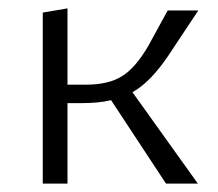

<svg xmlns="http://www.w3.org/2000/svg" viewBox="-20 -438 520 458"><path d="M296 -218 452 0H376L245 -199Q216 -192 175 -192H141V0H82V-408L141 -418V-236H185Q239 -236 271.5 -256.5Q304 -277 334 -329L380 -413H453L382 -306Q339 -242 296 -218Z"/></svg>

Font: Isabella Sans
Style: Regular
Weight: 400
Designer: Original fonts by Christian Thalmann (Catharsis Fonts), Modifications by Cristiano Sobral
Version: Version 0.002;July 12, 2020;FontCreator 13.0.0.2655 64-bit; 